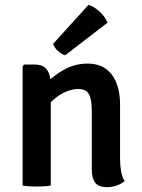

<svg xmlns="http://www.w3.org/2000/svg" viewBox="-20 -767 586 794"><path d="M124 -500Q159.5 -500 174.8 -477.8Q190 -455.5 190 -416V0Q178.5 2.5 163 3.5Q147.5 4.5 132 4.5Q116.5 4.5 101 3.5Q85.5 2.5 73.5 0V-493.5L80 -500ZM476.5 -110.5Q476.5 -83.5 480.5 -59.8Q484.5 -36 495.5 -18Q482.5 -7 463 0Q443.5 7 422 7Q387.5 7 373.5 -11.8Q359.5 -30.5 359.5 -67V-310.5Q359.5 -356 347.8 -377.5Q336 -399 302.5 -399Q280 -399 253 -387.8Q226 -376.5 201.5 -355.2Q177 -334 161 -303.5V-413Q195 -450 241.5 -477Q288 -504 342 -504Q388.5 -504 418.2 -482Q448 -460 462.2 -422Q476.5 -384 476.5 -336.5ZM346 -747Q370 -739.5 392.8 -718.2Q415.5 -697 424.5 -673L249.5 -538.5Q234 -543 219.8 -556Q205.5 -569 199.5 -585.5Z"/></svg>

Font: Signika Medium
Style: Regular
Weight: 500
Designer: Anna Giedry
Foundry: Anna Giedry
Version: Version 2.000